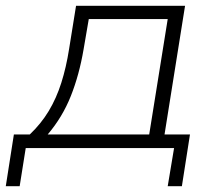

<svg xmlns="http://www.w3.org/2000/svg" viewBox="-36 -512 763 664"><path d="M-16 132 12 -47H67Q106 -84 132.5 -128Q159 -172 176 -225.5Q193 -279 203 -343L227 -492H604L533 -47H621L593 132H544L566 0H53L32 132ZM129 -47H480L544 -446H271L253 -341Q238 -253 209 -180Q180 -107 129 -47Z"/></svg>

Font: Nunito Sans 7pt SemiExpanded ExtraLight
Style: Italic
Weight: 250
Width: 6
Italic angle: -9°
Designer: Vernon Adams
Foundry: Vernon Adams
Version: Version 3.101;gftools[0.9.27]